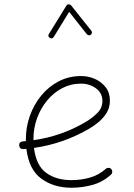

<svg xmlns="http://www.w3.org/2000/svg" viewBox="-20 -858 622 888"><path d="M493.7 -50.8Q455.1 -15.6 407.2 -2.7Q359.4 10.3 310.1 10.3Q229 10.3 171.4 -31.5Q113.8 -73.2 102.1 -169.4Q95.2 -168.9 87.9 -168.5Q70.8 -167.5 68.8 -185.1Q67.9 -202.1 85.4 -204.1Q92.8 -204.6 99.6 -205.1Q99.6 -210 99.6 -214.8Q99.6 -269.5 117.9 -321.5Q136.2 -373.5 170.2 -415.3Q204.1 -457 251.2 -481.7Q298.3 -506.3 355.5 -506.3Q388.2 -506.3 418.5 -493.2Q448.7 -480 468.5 -454.8Q488.3 -429.7 488.3 -393.1Q488.3 -360.4 472.9 -335.7Q457.5 -311 436 -293.5Q414.6 -275.9 396.5 -265.1Q275.9 -193.8 137.2 -173.8Q147 -92.8 193.4 -58.8Q239.7 -24.9 310.1 -24.9Q355.5 -24.9 396.7 -36.9Q438 -48.8 469.2 -77.1Q474.6 -82 482.2 -81.8Q489.7 -81.5 494.6 -76.2Q499.5 -70.8 499.3 -63.2Q499 -55.7 493.7 -50.8ZM355 -471.2Q307.6 -471.2 267.6 -450.2Q227.5 -429.2 197.8 -393.1Q168 -356.9 151.4 -311.3Q134.8 -265.6 134.8 -216.3Q134.8 -212.9 134.8 -209.5Q266.6 -228.5 377 -294.4Q405.3 -311 429.4 -334.7Q453.6 -358.4 453.6 -391.1Q453.6 -427.7 423.8 -449.5Q394 -471.2 355 -471.2ZM210.4 -683.1Q199.7 -689.5 206.1 -700.7L287.1 -832Q291 -838.4 298.1 -837.9Q305.2 -837.4 308.6 -833.5L402.3 -715.8Q405.8 -711.9 405 -706.3Q404.3 -700.7 400.4 -697.3Q396.5 -693.8 390.9 -694.8Q385.3 -695.8 381.8 -699.7L299.8 -803.2L228.5 -687Q221.2 -675.8 210.4 -683.1Z"/></svg>

Font: Mikhak ExtraLight
Style: Regular
Weight: 200
Designer: Amin Abedi
Version: Version 3.3